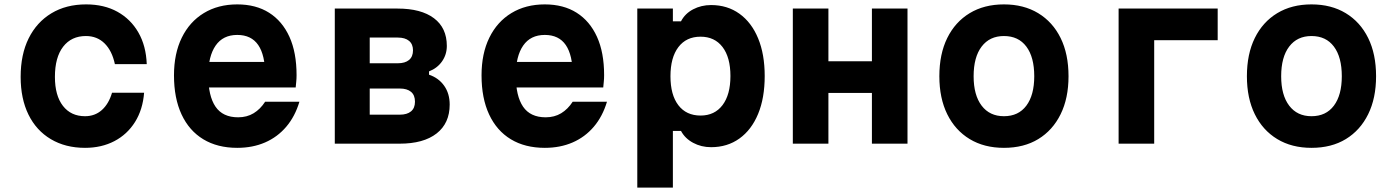

<svg xmlns="http://www.w3.org/2000/svg" viewBox="-20 -654 6340 874"><path d="M367 19Q278 19 211.5 -20.5Q145 -60 109.5 -132.5Q74 -205 74 -304Q74 -406 110.5 -479.5Q147 -553 214 -593.5Q281 -634 372 -634Q454 -634 514.5 -600.5Q575 -567 610 -506Q645 -445 648 -362H503Q490 -423 456 -456.5Q422 -490 371 -490Q305 -490 267.5 -441.5Q230 -393 230 -304Q230 -219 266.5 -172Q303 -125 367 -125Q412 -125 443.5 -153Q475 -181 490 -232H636Q630 -155 594.5 -98.5Q559 -42 500.5 -11.5Q442 19 367 19Z M899 -372H1240L1187 -312Q1187 -403 1155.5 -449Q1124 -495 1060 -495Q995 -495 961.5 -446.5Q928 -398 928 -311Q928 -217 961 -168.5Q994 -120 1064 -120Q1104 -120 1134.5 -138.5Q1165 -157 1187 -191H1343Q1323 -124 1283 -77Q1243 -30 1186.5 -5.5Q1130 19 1060 19Q970 19 905.5 -20Q841 -59 806.5 -133Q772 -207 772 -311Q772 -410 807.5 -482.5Q843 -555 908 -594.5Q973 -634 1060 -634Q1145 -634 1205 -596Q1265 -558 1297.5 -486.5Q1330 -415 1330 -312Q1330 -296 1328.5 -282Q1327 -268 1326 -256H899Z M1504 0V-615H1790Q1897 -615 1955.5 -571Q2014 -527 2014 -445Q2014 -406 1992.5 -375Q1971 -344 1933 -329V-314Q1977 -299 2002 -263.5Q2027 -228 2027 -178Q2027 -93 1967.5 -46.5Q1908 0 1799 0ZM1663 -132H1800Q1833 -132 1851 -147Q1869 -162 1869 -191Q1869 -221 1851 -236Q1833 -251 1800 -251H1663ZM1663 -366H1791Q1824 -366 1842 -381Q1860 -396 1860 -425Q1860 -453 1842 -468Q1824 -483 1791 -483H1663Z M2299 -372H2640L2587 -312Q2587 -403 2555.5 -449Q2524 -495 2460 -495Q2395 -495 2361.5 -446.5Q2328 -398 2328 -311Q2328 -217 2361 -168.5Q2394 -120 2464 -120Q2504 -120 2534.5 -138.5Q2565 -157 2587 -191H2743Q2723 -124 2683 -77Q2643 -30 2586.5 -5.5Q2530 19 2460 19Q2370 19 2305.5 -20Q2241 -59 2206.5 -133Q2172 -207 2172 -311Q2172 -410 2207.5 -482.5Q2243 -555 2308 -594.5Q2373 -634 2460 -634Q2545 -634 2605 -596Q2665 -558 2697.5 -486.5Q2730 -415 2730 -312Q2730 -296 2728.5 -282Q2727 -268 2726 -256H2299Z M2881 200V-615H3043V-557H3080Q3098 -592 3135 -611.5Q3172 -631 3217 -631Q3291 -631 3346 -591.5Q3401 -552 3431 -479.5Q3461 -407 3461 -308Q3461 -208 3431 -135.5Q3401 -63 3346 -23.5Q3291 16 3217 16Q3172 16 3135 -4Q3098 -24 3080 -58H3043V200ZM3169 -128Q3233 -128 3269 -175.5Q3305 -223 3305 -308Q3305 -393 3269 -440Q3233 -487 3169 -487Q3104 -487 3068 -439.5Q3032 -392 3032 -307Q3032 -222 3068 -175Q3104 -128 3169 -128Z M3589 0V-615H3751V-375H3949V-615H4111V0H3949V-231H3751V0Z M4550 19Q4460 19 4394 -21Q4328 -61 4292 -134Q4256 -207 4256 -307Q4256 -408 4292 -481Q4328 -554 4394 -594Q4460 -634 4550 -634Q4640 -634 4706 -594Q4772 -554 4808 -481Q4844 -408 4844 -307Q4844 -207 4808 -134Q4772 -61 4706.5 -21Q4641 19 4550 19ZM4550 -125Q4616 -125 4652 -173Q4688 -221 4688 -307Q4688 -394 4652 -442Q4616 -490 4550 -490Q4485 -490 4448.5 -442Q4412 -394 4412 -307Q4412 -221 4448.5 -173Q4485 -125 4550 -125Z M5072 0V-615H5523V-471H5234V0Z M5950 19Q5860 19 5794 -21Q5728 -61 5692 -134Q5656 -207 5656 -307Q5656 -408 5692 -481Q5728 -554 5794 -594Q5860 -634 5950 -634Q6040 -634 6106 -594Q6172 -554 6208 -481Q6244 -408 6244 -307Q6244 -207 6208 -134Q6172 -61 6106.5 -21Q6041 19 5950 19ZM5950 -125Q6016 -125 6052 -173Q6088 -221 6088 -307Q6088 -394 6052 -442Q6016 -490 5950 -490Q5885 -490 5848.5 -442Q5812 -394 5812 -307Q5812 -221 5848.5 -173Q5885 -125 5950 -125Z"/></svg>

Font: Martian Mono
Style: Bold
Weight: 700
Designer: Roman Shamin
Foundry: Evil Martians
Version: Version 1.000